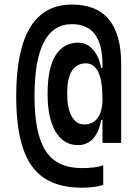

<svg xmlns="http://www.w3.org/2000/svg" viewBox="-20 -723 626 861"><path d="M346.7 118.7Q243.7 118.7 178.7 75.9Q113.8 33.2 83.3 -57.4Q52.7 -147.9 52.7 -292Q52.7 -702.6 302.7 -702.6Q523.4 -702.6 523.4 -436Q523.4 -392.1 523.4 -350.6Q523.4 -309.1 523.4 -255.9H439.5Q439.5 -308.1 439.5 -349.1Q439.5 -390.1 439.5 -433.1Q439.5 -614.7 302.7 -614.7Q134.8 -614.7 134.8 -292Q134.8 -122.1 185.1 -45.7Q235.4 30.8 346.7 30.8Q407.7 30.8 442.9 18.6V106.4Q404.3 118.7 346.7 118.7ZM330.1 -72.3Q265.1 -72.3 229.2 -132.6Q193.4 -192.9 193.4 -302.2Q193.4 -418 229.2 -474.9Q265.1 -531.7 331.1 -531.7Q368.7 -531.7 395.8 -502.2Q422.9 -472.7 433.6 -418.5H469.7V-185.5H433.6Q424.8 -131.3 397.7 -101.8Q370.6 -72.3 330.1 -72.3ZM358.4 -165Q397.5 -165 418.5 -194.6Q439.5 -224.1 439.5 -278.3Q439.5 -362.3 420.4 -400.6Q401.4 -439 365.2 -439Q325.2 -439 303.2 -406.2Q281.2 -373.5 281.2 -302.2Q281.2 -236.8 301.5 -200.9Q321.8 -165 358.4 -165ZM439.5 -82V-375.5H523.4V-82Z"/></svg>

Font: Cascadia Mono
Style: Regular
Weight: 400
Monospace: yes
Designer: Aaron Bell
Foundry: Saja Typeworks
Version: Version 2404.023